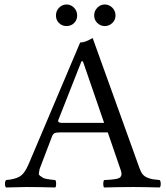

<svg xmlns="http://www.w3.org/2000/svg" viewBox="-20 -826 735 848"><path d="M240.5 -724.4Q227.1 -737.8 227.1 -757.8Q227.1 -777.8 241 -792Q254.9 -806.2 273.9 -806.2Q293 -806.2 306.9 -792Q320.8 -777.8 320.8 -757.8Q320.8 -737.8 307.4 -724.4Q293.9 -710.9 273.9 -710.9Q253.9 -710.9 240.5 -724.4ZM409.9 -724.4Q396 -737.8 396 -757.8Q396 -777.8 409.9 -792Q423.8 -806.2 442.9 -806.2Q461.9 -806.2 476.1 -792Q490.2 -777.8 490.2 -757.8Q490.2 -737.8 476.1 -724.4Q461.9 -710.9 442.9 -710.9Q423.8 -710.9 409.9 -724.4ZM263.2 -283.2H439.9L346.2 -555.2H339.8L237.8 -296.4Q236.3 -293.5 236.8 -291Q237.3 -288.6 238.8 -287.1Q240.2 -285.6 243.7 -284.7Q247.1 -283.7 251.7 -283.4Q256.3 -283.2 263.2 -283.2ZM154.8 -79.1Q153.8 -69.3 151.9 -61.8Q149.9 -54.2 157.5 -49.1Q165 -43.9 169.4 -41Q173.8 -38.1 186 -35.6Q198.2 -33.2 205.1 -32.7Q211.9 -32.2 224.1 -30.8Q228 -25.9 228 -13.9Q228 -2 224.1 2Q149.9 0 96.2 0Q81.1 0 6.8 2Q2 -2 2 -13.9Q2 -25.9 6.8 -30.8Q44.9 -33.7 66.9 -46.4Q88.9 -59.1 106.9 -102.1L334 -638.2Q356 -638.2 389.2 -658.2L595.2 -85.9Q601.1 -67.9 609.6 -56.9Q618.2 -45.9 633.1 -40.5Q647.9 -35.2 655.5 -34.2Q663.1 -33.2 685.1 -30.8Q689.9 -25.9 689.9 -13.9Q689.9 -2 685.1 2Q610.8 0 570.8 0Q513.7 0 439.9 2Q436 -2 436 -13.9Q436 -25.9 439.9 -30.8Q445.8 -30.8 455.3 -31.5Q464.8 -32.2 470 -32.7Q475.1 -33.2 483.2 -34.2Q491.2 -35.2 495.1 -36.1Q499 -37.1 504.4 -39.1Q509.8 -41 512 -43.9Q514.2 -46.9 515.6 -51Q517.1 -55.2 516.6 -60.1Q516.1 -64.9 514.2 -71.8L456.1 -241.2H245.1Q227.1 -241.2 220.5 -237.5Q213.9 -233.9 210 -224.1Z"/></svg>

Font: Linux Libertine Capitals
Style: Small Caps
Weight: 400
Designer: Philipp H. Poll
Foundry: Philipp H. Poll
Version: Version 5.1.3